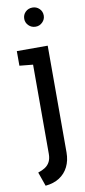

<svg xmlns="http://www.w3.org/2000/svg" viewBox="-102 -747 442 998"><g transform="rotate(-10 119.5 -248.0)"><path d="M191 62V-501H28V-424L99 -417V54Q99 78 90.5 95Q82 112 66 122.5Q50 133 28 140L54 214Q97 210 127.5 190.5Q158 171 174.5 138Q191 105 191 62ZM198 -659Q198 -681 183 -695.5Q168 -710 147 -710Q125 -710 110 -695.5Q95 -681 95 -659Q95 -639 110 -624Q125 -609 147 -609Q168 -609 183 -624Q198 -639 198 -659Z"/></g></svg>

Font: Advent Pro SemiBold
Style: Regular
Weight: 600
Designer: VivaRado, Andreas Kalpakidis
Foundry: VivaRado, Andreas Kalpakidis
Version: Version 3.000